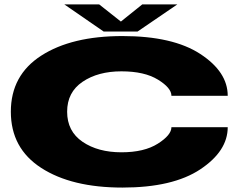

<svg xmlns="http://www.w3.org/2000/svg" viewBox="-20 -844 1114 868"><path d="M533.5 4Q304 4 166.5 -84.8Q29 -173.5 29 -339Q29 -504 166.5 -592.5Q304 -681 533.5 -681Q761.5 -681 885.5 -600Q1009.5 -519 1009.5 -411H755Q755 -446.5 694 -484Q633 -521.5 529 -521.5Q423 -521.5 353.2 -474.2Q283.5 -427 283.5 -339Q283.5 -250.5 353.2 -203Q423 -155.5 529 -155.5Q632 -155.5 693.5 -194.5Q755 -233.5 755 -269H1009.5Q1009.5 -161 885.5 -78.5Q761.5 4 533.5 4ZM448.5 -701.5 271 -824H428.5L526.5 -746.5L623 -824H781.5L602 -701.5Z"/></svg>

Font: Anybody UltraExpanded ExtraBold
Style: Regular
Weight: 800
Width: 9
Designer: Tyler Finck
Foundry: Etcetera Type Company
Version: Version 1.010; ttfautohint (v1.8.3) -l 8 -r 50 -G 200 -x 14 